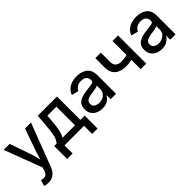

<svg xmlns="http://www.w3.org/2000/svg" viewBox="124 -1488 2631 2631"><g transform="rotate(-45 1440.0 -172.5)"><path d="M64.9 196.3 91.3 108.9 103.5 111.8Q145 123 174.1 109.1Q203.1 95.2 218.3 42.5L230 2.4L22.5 -545.9H138.7L246.6 -235.8Q258.8 -199.7 268.1 -164.6Q277.3 -129.4 286.1 -94.2Q295.4 -129.4 305.2 -164.8Q314.9 -200.2 327.6 -235.8L437.5 -545.9H552.7L315.4 75.7Q290.5 141.1 248.3 174.6Q206.1 208 140.1 208Q114.7 208 95 204.3Q75.2 200.7 64.9 196.3Z M549.8 157.7V-92.8H593.8Q627.9 -123.5 643.3 -181.6Q658.7 -239.7 667 -342.8L684.1 -545.9H1056.6V-92.8H1139.6V157.7H1035.2V0H656.2V157.7ZM709.5 -92.8H952.1V-453.6H778.3L768.6 -342.8Q761.7 -255.4 748.8 -192.9Q735.8 -130.4 709.5 -92.8Z M1384.3 12.2Q1332 12.2 1290.3 -7.1Q1248.5 -26.4 1224.1 -63.5Q1199.7 -100.6 1199.7 -154.3Q1199.7 -200.7 1217.8 -230.7Q1235.8 -260.7 1266.1 -278.1Q1296.4 -295.4 1333.7 -304.2Q1371.1 -313 1409.7 -317.4Q1481.9 -325.7 1514.6 -331.8Q1547.4 -337.9 1547.4 -366.7V-369.6Q1547.4 -415 1520.8 -440.2Q1494.1 -465.3 1442.9 -465.3Q1389.2 -465.3 1358.4 -441.9Q1327.6 -418.5 1316.4 -390.6L1215.3 -417Q1233.9 -465.8 1268.6 -495.6Q1303.2 -525.4 1347.9 -539.1Q1392.6 -552.7 1441.4 -552.7Q1474.1 -552.7 1511.2 -544.9Q1548.3 -537.1 1581.1 -516.8Q1613.8 -496.6 1634.3 -459Q1654.8 -421.4 1654.8 -362.3V0H1550.8V-74.7H1545.4Q1529.3 -42.5 1490 -15.1Q1450.7 12.2 1384.3 12.2ZM1408.2 -74.2Q1451.7 -74.2 1482.9 -91.6Q1514.2 -108.9 1531 -136.7Q1547.9 -164.6 1547.9 -196.8V-266.6Q1540 -258.8 1514.4 -253.2Q1488.8 -247.6 1460.4 -243.7Q1432.1 -239.7 1415.5 -237.8Q1370.1 -231.4 1337.6 -213.1Q1305.2 -194.8 1305.2 -152.8Q1305.2 -113.8 1334.2 -94Q1363.3 -74.2 1408.2 -74.2Z M2020.5 -166.5Q1917 -166.5 1858.2 -216.8Q1799.3 -267.1 1799.3 -367.7V-545.9H1906.7V-367.7Q1906.7 -310.5 1937.7 -284.9Q1968.8 -259.3 2020.5 -259.3Q2051.3 -259.3 2078.9 -263.2Q2106.4 -267.1 2132.8 -273.9V-545.9H2240.2V0H2132.8V-180.7Q2106.9 -174.3 2078.9 -170.4Q2050.8 -166.5 2020.5 -166.5Z M2537.6 12.2Q2485.4 12.2 2443.6 -7.1Q2401.9 -26.4 2377.4 -63.5Q2353 -100.6 2353 -154.3Q2353 -200.7 2371.1 -230.7Q2389.2 -260.7 2419.4 -278.1Q2449.7 -295.4 2487.1 -304.2Q2524.4 -313 2563 -317.4Q2635.3 -325.7 2668 -331.8Q2700.7 -337.9 2700.7 -366.7V-369.6Q2700.7 -415 2674.1 -440.2Q2647.5 -465.3 2596.2 -465.3Q2542.5 -465.3 2511.7 -441.9Q2481 -418.5 2469.7 -390.6L2368.7 -417Q2387.2 -465.8 2421.9 -495.6Q2456.5 -525.4 2501.2 -539.1Q2545.9 -552.7 2594.7 -552.7Q2627.4 -552.7 2664.6 -544.9Q2701.7 -537.1 2734.4 -516.8Q2767.1 -496.6 2787.6 -459Q2808.1 -421.4 2808.1 -362.3V0H2704.1V-74.7H2698.7Q2682.6 -42.5 2643.3 -15.1Q2604 12.2 2537.6 12.2ZM2561.5 -74.2Q2605 -74.2 2636.2 -91.6Q2667.5 -108.9 2684.3 -136.7Q2701.2 -164.6 2701.2 -196.8V-266.6Q2693.4 -258.8 2667.7 -253.2Q2642.1 -247.6 2613.8 -243.7Q2585.4 -239.7 2568.8 -237.8Q2523.4 -231.4 2491 -213.1Q2458.5 -194.8 2458.5 -152.8Q2458.5 -113.8 2487.5 -94Q2516.6 -74.2 2561.5 -74.2Z"/></g></svg>

Font: Inter Medium
Style: Regular
Weight: 500
Designer: Rasmus Andersson
Foundry: rsms
Version: Version 4.001;git-9221beed3